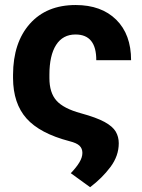

<svg xmlns="http://www.w3.org/2000/svg" viewBox="-20 -573 573 776"><path d="M285.6 -552.7Q389.6 -552.7 449.7 -493.4Q509.8 -434.1 509.8 -329.6H369.1Q369.6 -433.6 285.2 -433.6Q233.9 -433.6 206.8 -391.4Q179.7 -349.1 179.7 -271V-257.3Q179.7 -198.2 208.3 -166.3Q236.8 -134.3 307.1 -115.2Q369.6 -98.1 402.6 -80.1Q435.5 -62 447.8 -41Q460 -20 460 5.9Q460 57.1 426.3 102.1Q392.6 147 344.2 183.6L266.1 127Q289.1 103 301 83Q313 63 313 44.9Q313 27.3 301.5 16.1Q290 4.9 260.7 -2.4Q141.1 -33.7 87.2 -94.2Q33.2 -154.8 32.7 -257.3V-271Q33.2 -400.9 100.6 -476.8Q168 -552.7 285.6 -552.7Z"/></svg>

Font: Inter Tight
Style: Bold
Weight: 700
Designer: Rasmus Andersson
Foundry: rsms
Version: Version 3.004; ttfautohint (v1.8.4.7-5d5b)